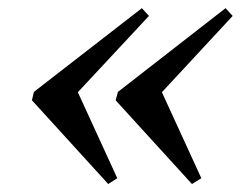

<svg xmlns="http://www.w3.org/2000/svg" viewBox="-20 -447 625 479"><path d="M542.7 -426.6 560.5 -407.3 383.9 -216.9 482.3 -2.4 458.9 12.1 268.5 -196.8 274.2 -217.7ZM333.9 -426.6 351.6 -407.3 174.2 -216.9 272.6 -2.4 250 12.1 59.7 -196.8 64.5 -217.7Z"/></svg>

Font: Playfair 5pt SemiExpanded Light SemiBold
Style: Italic
Weight: 600
Italic angle: -15.6°
Version: Version 2.001;gftools[0.9.30]